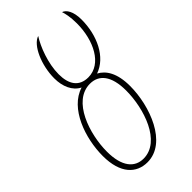

<svg xmlns="http://www.w3.org/2000/svg" viewBox="-243 -827 895 895"><g transform="rotate(-45 204.5 -379.5)"><path d="M156 9C285 9 350 -169 350 -300C350 -386 320 -430 282 -450C363 -478 409 -575 409 -679C409 -733 390 -761 369 -768C374 -753 381 -726 381 -682C381 -570 329 -466 241 -466C180 -466 153 -508 153 -574C153 -645 184 -725 212 -768C165 -753 125 -661 125 -575C125 -521 145 -475 185 -455C79 -422 29 -276 29 -159C29 -43 84 9 156 9ZM155 -16C97 -16 57 -61 57 -160C57 -275 110 -440 225 -440C283 -440 322 -397 322 -298C322 -180 269 -16 155 -16Z"/></g></svg>

Font: Noto Serif Condensed Thin
Style: Italic
Weight: 100
Width: 3
Italic angle: -12°
Designer: Monotype Design Team
Foundry: Monotype Imaging Inc.
Version: Version 2.013